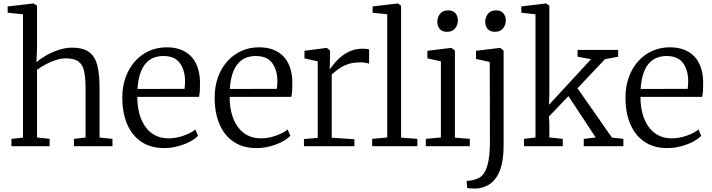

<svg xmlns="http://www.w3.org/2000/svg" viewBox="-20 -839 4087 1102"><path d="M112 -49V-757L24 -766V-802L170.5 -819H173L192.5 -806.5V-565L189.5 -481.5Q208 -499.5 241.5 -519Q275 -538.5 315 -552Q355 -565.5 392.5 -565.5Q455.5 -565.5 490.2 -541Q525 -516.5 538.2 -465Q551.5 -413.5 551.5 -332V-49.5L625.5 -42V0H404.5V-42L471 -49.5V-333Q471 -390.5 463.2 -428.8Q455.5 -467 431.2 -485.5Q407 -504 358 -504Q330 -504 299.8 -494.2Q269.5 -484.5 241.5 -469.2Q213.5 -454 192.5 -438V-50L265 -42V0H45.5V-42Z M922.5 11Q844 11 790.2 -25.8Q736.5 -62.5 709.2 -127.8Q682 -193 682 -278Q682 -343 701.2 -396Q720.5 -449 755 -487.5Q789.5 -526 836 -546.8Q882.5 -567.5 936.5 -567.5Q1025 -567.5 1075 -517.2Q1125 -467 1128 -370Q1128 -341.5 1127 -320.2Q1126 -299 1122 -283H768Q768 -232.5 779.2 -189.2Q790.5 -146 813 -113.5Q835.5 -81 869.2 -63Q903 -45 947.5 -45Q990.5 -45 1034.2 -60.5Q1078 -76 1101 -96L1116.5 -59.5Q1097.5 -40 1066.8 -24.2Q1036 -8.5 998.2 1.2Q960.5 11 922.5 11ZM769 -328.5 1039 -329Q1040.5 -337 1041.2 -350.5Q1042 -364 1042 -373Q1042 -435 1013 -476.2Q984 -517.5 917.5 -517.5Q887 -517.5 861.2 -507.2Q835.5 -497 816 -474.5Q796.5 -452 784.5 -416Q772.5 -380 769 -328.5Z M1452.5 11Q1374 11 1320.2 -25.8Q1266.5 -62.5 1239.2 -127.8Q1212 -193 1212 -278Q1212 -343 1231.2 -396Q1250.5 -449 1285 -487.5Q1319.5 -526 1366 -546.8Q1412.5 -567.5 1466.5 -567.5Q1555 -567.5 1605 -517.2Q1655 -467 1658 -370Q1658 -341.5 1657 -320.2Q1656 -299 1652 -283H1298Q1298 -232.5 1309.2 -189.2Q1320.5 -146 1343 -113.5Q1365.5 -81 1399.2 -63Q1433 -45 1477.5 -45Q1520.5 -45 1564.2 -60.5Q1608 -76 1631 -96L1646.5 -59.5Q1627.5 -40 1596.8 -24.2Q1566 -8.5 1528.2 1.2Q1490.5 11 1452.5 11ZM1299 -328.5 1569 -329Q1570.5 -337 1571.2 -350.5Q1572 -364 1572 -373Q1572 -435 1543 -476.2Q1514 -517.5 1447.5 -517.5Q1417 -517.5 1391.2 -507.2Q1365.5 -497 1346 -474.5Q1326.5 -452 1314.5 -416Q1302.5 -380 1299 -328.5Z M1724.5 0V-41L1803.5 -47.5V-487L1727.5 -504V-547.5L1853 -564H1856L1874.5 -548.5V-531.5L1872.5 -442.5L1874.5 -443Q1879 -449 1892.8 -467.5Q1906.5 -486 1930 -507.2Q1953.5 -528.5 1986.8 -544Q2020 -559.5 2064 -559.5Q2078 -559.5 2085.8 -558.2Q2093.5 -557 2098.5 -555.5V-472.5Q2095 -475 2081.8 -478Q2068.5 -481 2049 -481Q2003 -481 1972.2 -469Q1941.5 -457 1920.5 -441Q1899.5 -425 1884 -412.5V-48.5L2014 -40V0Z M2202.5 -50V-757L2118.5 -766V-802L2261.5 -819H2263.5L2282 -806.5V-49L2375.5 -42V0H2116V-42Z M2424 0V-42L2510.5 -50V-487L2433 -504V-547.5L2568.5 -564H2571.5L2591 -548.5V-49L2676.5 -42V0ZM2545 -656.5Q2518 -656.5 2504 -672.8Q2490 -689 2490 -714Q2490 -738.5 2505.2 -759Q2520.5 -779.5 2552 -779.5H2553Q2580 -779.5 2594 -763Q2608 -746.5 2608 -722Q2608 -697 2592.8 -676.8Q2577.5 -656.5 2546 -656.5Z M2717.5 243Q2712 243.5 2700 243.2Q2688 243 2676.2 242Q2664.5 241 2661.5 239L2658 199Q2665.5 199.5 2681.2 197.2Q2697 195 2714.5 188.5Q2744.5 179 2761.5 149.2Q2778.5 119.5 2785.2 74.5Q2792 29.5 2792 -25.5L2791 -483L2712 -501V-547.5L2849 -564H2852L2870.5 -548.5V-4.5Q2870.5 57 2860.2 102Q2850 147 2830 177.2Q2810 207.5 2781.5 223.5Q2753 239.5 2717.5 243ZM2820 -656.5Q2793 -656.5 2779 -672.8Q2765 -689 2765 -714Q2765 -738.5 2780.2 -759Q2795.5 -779.5 2827 -779.5H2828Q2855 -779.5 2869 -763Q2883 -746.5 2883 -722Q2883 -697 2867.8 -676.8Q2852.5 -656.5 2821 -656.5Z M2987.5 0V-42L3053.5 -50V-757L2972 -766V-802L3112.5 -819H3114.5L3133 -806.5V-301L3131 -237.5L3372.5 -499.5L3295 -513.5V-552.5H3528V-513.5L3452.5 -499.5L3294.5 -332.5L3492.5 -49L3558 -42V0H3330.5V-42L3399 -50L3242.5 -287.5L3131 -170.5L3133 -128V-50L3210 -42V0Z M3810.5 11Q3732 11 3678.2 -25.8Q3624.5 -62.5 3597.2 -127.8Q3570 -193 3570 -278Q3570 -343 3589.2 -396Q3608.5 -449 3643 -487.5Q3677.5 -526 3724 -546.8Q3770.5 -567.5 3824.5 -567.5Q3913 -567.5 3963 -517.2Q4013 -467 4016 -370Q4016 -341.5 4015 -320.2Q4014 -299 4010 -283H3656Q3656 -232.5 3667.2 -189.2Q3678.5 -146 3701 -113.5Q3723.5 -81 3757.2 -63Q3791 -45 3835.5 -45Q3878.5 -45 3922.2 -60.5Q3966 -76 3989 -96L4004.5 -59.5Q3985.5 -40 3954.8 -24.2Q3924 -8.5 3886.2 1.2Q3848.5 11 3810.5 11ZM3657 -328.5 3927 -329Q3928.5 -337 3929.2 -350.5Q3930 -364 3930 -373Q3930 -435 3901 -476.2Q3872 -517.5 3805.5 -517.5Q3775 -517.5 3749.2 -507.2Q3723.5 -497 3704 -474.5Q3684.5 -452 3672.5 -416Q3660.5 -380 3657 -328.5Z"/></svg>

Font: Merriweather 24pt Light
Style: Regular
Weight: 300
Designer: Eben Sorkin
Foundry: Eben Sorkin
Version: Version 2.100